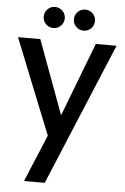

<svg xmlns="http://www.w3.org/2000/svg" viewBox="-64 -785 710 1089"><g transform="rotate(5 291.0 -240.5)"><path d="M453 -551H571L233 259H115L227 -9L10 -551H137L292 -131ZM205 -620Q180 -620 162.5 -637.5Q145 -655 145 -680Q145 -705 162.5 -722.5Q180 -740 205 -740Q230 -740 247.5 -722.5Q265 -705 265 -680Q265 -655 247.5 -637.5Q230 -620 205 -620ZM377 -620Q352 -620 334.5 -637.5Q317 -655 317 -680Q317 -705 334.5 -722.5Q352 -740 377 -740Q402 -740 419.5 -722.5Q437 -705 437 -680Q437 -655 419.5 -637.5Q402 -620 377 -620Z"/></g></svg>

Font: Poppins Medium
Style: Regular
Weight: 500
Designer: Ninad Kale (Devanagari), Jonny Pinhorn (Latin)
Version: Version 5.002